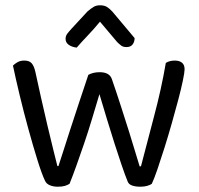

<svg xmlns="http://www.w3.org/2000/svg" viewBox="-20 -700 752 726"><path d="M356 -344Q342 -297 327.5 -249Q313 -201 298 -157Q283 -113 269 -74Q255 -35 243 -5Q235 0 225 3Q215 6 198 6Q182 6 168.5 0.5Q155 -5 150 -17Q138 -42 121.5 -95Q105 -148 87.5 -211.5Q70 -275 54.5 -339.5Q39 -404 29 -452Q36 -459 46.5 -465Q57 -471 72 -471Q91 -471 100 -460.5Q109 -450 114 -427Q123 -385 135 -331.5Q147 -278 159 -227Q171 -176 181.5 -134Q192 -92 197 -72H201Q207 -90 218.5 -126Q230 -162 245 -208.5Q260 -255 278 -309Q296 -363 314 -417Q332 -427 357 -427Q394 -427 403 -401Q421 -349 437.5 -297.5Q454 -246 468 -202Q482 -158 492 -123.5Q502 -89 508 -71H513Q536 -161 563 -262Q590 -363 607 -462Q621 -471 641 -471Q658 -471 668 -463Q678 -455 678 -438Q678 -427 671.5 -395.5Q665 -364 654 -322.5Q643 -281 629.5 -233.5Q616 -186 602 -141.5Q588 -97 575.5 -60.5Q563 -24 554 -5Q549 -1 537.5 2.5Q526 6 511 6Q492 6 479.5 1.5Q467 -3 463 -13Q452 -40 439.5 -77Q427 -114 413 -157.5Q399 -201 384.5 -249Q370 -297 356 -344ZM358 -618Q335 -590 312.5 -566.5Q290 -543 270 -520Q252 -522 240 -530.5Q228 -539 228 -553Q228 -564 234 -572Q240 -580 250 -591L311 -657Q324 -668 334 -674Q344 -680 358 -680Q374 -680 384 -674Q394 -668 405 -656L489 -556Q489 -542 481.5 -532Q474 -522 458 -522Q446 -522 438.5 -527.5Q431 -533 423 -541Z"/></svg>

Font: Baloo Chettan 2
Style: Regular
Weight: 400
Designer: Maithili Shingre, Unnati Kotecha and Ek Type
Foundry: Ek Type
Version: Version 1.640;hotconv 1.0.111;makeotfexe 2.5.65597; ttfautoh